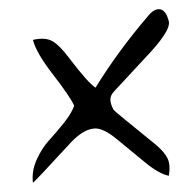

<svg xmlns="http://www.w3.org/2000/svg" viewBox="-20 -470 386 414"><path d="M51 -384Q77 -390 92.5 -381.5Q108 -373 129 -345Q170 -291 186 -281Q234 -359 298 -434Q312 -452 325 -450Q338 -448 344 -424Q349 -403 290 -342L227 -274Q218 -265 218 -255.5Q218 -246 225 -233Q227 -230 316 -158Q335 -142 341.5 -128Q348 -114 344 -91Q323 -95 292 -120.5Q261 -146 232.5 -169.5Q204 -193 186 -193Q162 -193 134 -164Q54 -77 51 -76Q48 -101 59 -125.5Q70 -150 85 -166.5Q100 -183 117 -204Q134 -225 140 -242Q131 -262 94.5 -309Q58 -356 51 -384Z"/></svg>

Font: Long Cang
Style: Regular
Weight: 400
Designer: ZhongQi
Foundry: ZhongQi
Version: Version 2.001